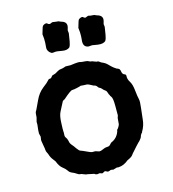

<svg xmlns="http://www.w3.org/2000/svg" viewBox="-66 -577 587 653"><g transform="rotate(-10 227.0 -250.0)"><path d="M231 -367.2H246.6Q252.9 -367.2 256.8 -365.2Q260.7 -363.3 264.6 -363.3Q268.6 -363.8 269 -362.8L279.8 -359.9Q281.2 -358.9 284.2 -359.4Q287.1 -359.9 290 -358.4Q293 -356.9 294.9 -355.5Q296.9 -354 300.3 -353Q311.5 -349.6 319.8 -342.3Q328.1 -335 335.4 -330.1Q343.3 -325.2 344.7 -324.7Q346.2 -324.2 349.6 -323.2Q353 -322.3 355 -320.3Q357.4 -317.9 359.4 -309.6Q361.8 -301.8 368.7 -300.3Q374 -299.3 374 -293Q374 -282.7 382.3 -272Q390.6 -261.2 394.5 -239.3Q398.9 -217.3 401.9 -209Q404.8 -200.7 403.8 -179.2Q402.8 -158.2 402.8 -137.7Q402.8 -117.2 393.1 -97.2Q393.1 -95.2 392.1 -94.2Q391.1 -93.8 390.1 -91.8Q389.2 -89.8 388.2 -88.4Q387.2 -86.9 386.7 -83.5Q385.7 -80.1 384.8 -77.6Q383.3 -75.2 379.4 -69.3Q375 -64 374 -63Q373 -62.5 365.2 -51.8Q357.4 -41 354 -36.6Q350.1 -32.2 346.2 -25.4Q342.3 -18.6 328.1 -11.2Q312.5 4.4 295.9 6.8Q293.9 7.8 290.5 7.3Q287.1 6.8 286.1 7.8L274.9 12.2Q272.9 12.2 270 11.7Q267.1 11.2 265.6 11.7Q264.2 12.2 261.7 13.7Q258.8 15.1 256.8 15.6Q254.9 16.1 251 14.2Q247.1 12.2 245.1 12.7Q243.2 13.2 240.2 15.6Q237.3 18.1 234.9 18.1L227.1 16.1L217.8 18.1Q211.9 18.1 209 15.1L185.1 12.2H180.2L164.6 7.8Q162.1 7.8 159.7 7.8Q156.2 7.8 149.4 3.9Q142.6 0 134.3 -2.4Q126 -4.9 121.1 -11.7Q115.7 -18.6 105.5 -24.9Q95.2 -31.2 85.9 -49.8Q73.2 -62.5 68.8 -71.8Q64.9 -81.1 62 -85Q59.1 -88.9 58.6 -94.2Q58.1 -98.6 54.7 -110.4Q51.8 -122.1 50.8 -125.5Q49.8 -128.9 50.3 -133.8Q50.8 -138.7 50.8 -141.1L46.9 -152.8Q45.9 -161.6 46.9 -183.1L45.9 -192.9L47.9 -205.1Q48.8 -208 48.3 -213.9Q47.9 -219.7 48.3 -223.6Q48.8 -227.5 52.2 -233.9Q55.2 -240.7 63.5 -264.6Q71.8 -288.6 88.4 -304.2Q105 -319.3 107.9 -324.2Q110.8 -329.1 114.3 -329.6Q118.2 -330.1 119.6 -331.1Q121.1 -332 123 -335.4Q125 -338.9 127 -339.8Q128.9 -340.8 132.3 -341.8Q137.7 -343.3 144.5 -349.1Q151.4 -354.5 158.2 -355.5Q164.6 -356.4 175.8 -361.8L192.9 -362.8Q197.8 -364.3 208.5 -366.2Q219.2 -368.2 224.1 -368.2ZM184.1 -278.8Q178.2 -278.8 152.8 -252Q150.9 -252 146 -247.1Q144 -243.2 141.1 -235.4Q138.2 -227.5 132.3 -213.9Q126.5 -200.7 127.9 -175.3Q128.9 -149.9 129.9 -145.5Q130.9 -141.1 130.9 -133.8Q130.9 -126.5 134.8 -123Q138.7 -119.1 141.6 -110.4Q143.6 -101.6 149.4 -96.2Q155.3 -90.8 163.1 -81.1Q171.4 -71.3 175.8 -70.8Q180.2 -69.8 183.1 -68.8Q186.5 -67.9 198.2 -63.5Q210 -59.1 213.9 -59.1L225.1 -60.1L238.8 -57.1Q243.7 -57.1 252 -62Q260.3 -66.9 266.6 -67.4Q274.9 -67.9 278.3 -73.2Q281.7 -78.1 284.2 -80.1Q304.2 -90.3 310.1 -112.8Q311 -116.7 311 -119.1Q316.4 -124.5 319.8 -136.2V-158.2L321.8 -167L318.8 -201.2Q316.4 -227.5 311 -232.9Q306.2 -237.8 306.2 -240.2Q304.2 -241.2 301.8 -248Q299.3 -254.9 294.9 -257.3Q291 -259.8 290 -260.3Q289.1 -260.7 285.6 -264.2Q282.2 -267.6 279.3 -269Q275.9 -270 274.4 -271Q272.9 -272 271 -274.4Q266.1 -280.8 258.8 -280.8Q240.7 -289.1 235.8 -288.6Q231 -288.1 224.6 -288.1H214.8Q213.9 -287.1 202.1 -283.2Q190.4 -279.3 184.1 -278.8ZM265.1 -415Q244.1 -415 245.6 -442.4Q246.1 -452.1 244.1 -467.8L241.2 -482.9L244.1 -497.1Q246.1 -508.3 248 -511.2Q255.9 -519 263.2 -517.1Q263.2 -516.1 266.1 -514.6Q269 -513.2 271 -513.2L280.8 -518.1L289.1 -517.1H301.8L311 -514.2Q332.5 -510.7 330.1 -492.2L328.1 -481L330.1 -471.2Q330.1 -470.7 329.6 -463.9Q329.1 -457 328.1 -443.4Q327.1 -429.7 323.2 -422.9Q314.9 -414.6 296.9 -415.5Q278.8 -417 276.9 -417ZM147 -513.2Q149.4 -513.2 152.3 -515.1Q155.3 -517.1 156.7 -517.6Q158.2 -518.1 161.1 -517.6Q164.1 -517.1 170.9 -517.1H178.2L187 -514.2Q208.5 -510.7 206.1 -492.2L204.1 -481L206.1 -471.2Q206.1 -470.7 205.6 -463.9Q205.1 -457 204.1 -443.4Q203.1 -429.7 199.2 -422.9Q190.4 -414.1 172.4 -416Q154.3 -418 148.4 -416.5Q142.6 -415 139.2 -415Q135.3 -415 129.4 -419.9Q120.6 -427.7 121.6 -439.9Q122.1 -452.1 120.1 -467.8L117.2 -482.9L120.1 -497.1Q122.1 -508.3 124 -511.2Q131.8 -519 139.2 -517.1Q139.2 -516.1 142.1 -514.6Q145 -513.2 147 -513.2Z"/></g></svg>

Font: AntiqueNobleRegular
Style: Regular
Weight: 400
Version: Version 0.1